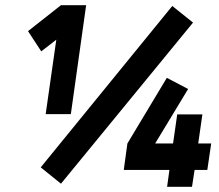

<svg xmlns="http://www.w3.org/2000/svg" viewBox="-20 -720 845 740"><path d="M623 -420 471 -167 457 -65H633L624 0H720L730 -65H779L794 -167H744L760 -279H663L647 -167H578L705 -377ZM644 -697 137 -75 215 -12 724 -633ZM215 -700 88 -600 139 -522 197 -567 156 -280H253L312 -700Z"/></svg>

Font: Unageo
Style: Black-Italic
Weight: 900
Designer: Richard Sepsi
Foundry: Richard Sepsi
Version: Version 2.000